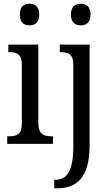

<svg xmlns="http://www.w3.org/2000/svg" viewBox="-20 -777 589 1037"><path d="M139 -640C168 -640 192 -655 192 -698C192 -742 168 -757 139 -757C109 -757 87 -742 87 -698C87 -655 109 -640 139 -640ZM416 -640C445 -640 469 -655 469 -698C469 -742 445 -757 416 -757C387 -757 363 -742 363 -698C363 -655 387 -640 416 -640ZM19 0H266V-41H256C215 -41 187 -52 187 -115V-536H25V-495H33C72 -495 98 -484 98 -425V-110C98 -51 70 -41 30 -41H19ZM273 240H287C391 240 464 187 464 8V-536H303V-495H309C347 -495 376 -486 376 -427V10C376 151 340 194 279 194H273Z"/></svg>

Font: Noto Serif Lao Condensed
Style: Regular
Weight: 400
Width: 3
Designer: Monotype Design Team
Foundry: Monotype Imaging Inc.
Version: Version 2.003